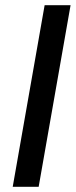

<svg xmlns="http://www.w3.org/2000/svg" viewBox="-20 -720 292 740"><path d="M29 0 152 -700H252L129 0Z"/></svg>

Font: DM Sans 20pt Medium
Style: Italic
Weight: 500
Italic angle: -10°
Version: Version 4.004;gftools[0.9.30]